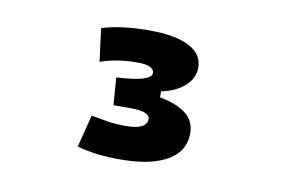

<svg xmlns="http://www.w3.org/2000/svg" viewBox="-46 -775 678 459"><g transform="rotate(10 293.0 -545.0)"><path d="M274.4 -387.2Q241.2 -386.7 213.1 -390.1Q185.1 -393.6 163.1 -399.9L183.1 -478.5Q199.2 -475.6 220.2 -471.9Q241.2 -468.3 267.6 -468.3Q318.4 -468.3 318.4 -494.1Q318.4 -512.2 271 -512.2H230L225.1 -578.6Q270 -581.1 289.8 -587.6Q309.6 -594.2 309.6 -603.5Q309.6 -622.6 269.5 -622.6Q219.2 -622.6 179.2 -608.4L168.9 -688.5Q194.3 -696.3 223.1 -699.7Q252 -703.1 284.2 -703.1Q346.7 -703.1 380.4 -685.8Q414.1 -668.5 414.1 -635.7Q414.1 -609.9 392.6 -590.6Q371.1 -571.3 336.4 -564.5V-549.8Q375.5 -543 398.9 -525.6Q422.4 -508.3 422.4 -477.5Q422.4 -434.6 383.8 -411.4Q345.2 -388.2 274.4 -387.2Z"/></g></svg>

Font: Cascadia Mono PL SemiBold
Style: Regular
Weight: 600
Monospace: yes
Designer: Aaron Bell
Foundry: Saja Typeworks
Version: Version 2404.023; ttfautohint (v1.8.4)